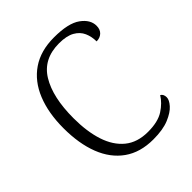

<svg xmlns="http://www.w3.org/2000/svg" viewBox="-202 -852 989 989"><g transform="rotate(-45 292.5 -357.0)"><path d="M344 10Q249 10 185 -35.5Q121 -81 89 -163.5Q57 -246 57 -358Q57 -469 90.5 -551.5Q124 -634 190 -679Q256 -724 353 -724Q457 -724 504 -690Q551 -656 551 -611Q551 -584 535 -569Q519 -554 494 -554Q494 -589 481 -618.5Q468 -648 436.5 -666Q405 -684 350 -684Q236 -684 183 -597.5Q130 -511 130 -358Q130 -261 153.5 -189Q177 -117 226 -77Q275 -37 352 -37Q425 -37 466.5 -64Q508 -91 530 -127Q546 -118 546 -95Q546 -76 524.5 -51.5Q503 -27 458.5 -8.5Q414 10 344 10Z"/></g></svg>

Font: Noto Serif Malayalam Light
Style: Regular
Weight: 300
Designer: Indian type Foundry, Jelle Bosma, Monotype Design Team
Foundry: Monotype Imaging Inc.
Version: Version 2.104; ttfautohint (v1.8.4.7-5d5b)